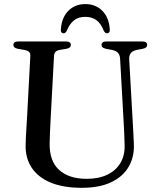

<svg xmlns="http://www.w3.org/2000/svg" viewBox="-20 -903 776 940"><path d="M586 -294.5 568 -615Q567 -633.5 558 -643.8Q549 -654 529 -658.5L499 -664Q486.5 -667 481.8 -671.5Q477 -676 477 -683.5Q477 -691 483 -695.5Q489 -700 499.5 -700H678Q689 -700 694.8 -695.5Q700.5 -691 700.5 -683.5Q700.5 -676 695.5 -671.2Q690.5 -666.5 678 -664L651 -659Q628 -654 619.8 -642.2Q611.5 -630.5 612.5 -613L630.5 -294.5Q632 -269.5 633.2 -245.2Q634.5 -221 635.5 -194.5Q637.5 -133.5 609.5 -85.8Q581.5 -38 524.2 -10.8Q467 16.5 380.5 16.5Q289 16.5 227.2 -9.5Q165.5 -35.5 134.8 -82.5Q104 -129.5 105.5 -192.5Q105.5 -206 106.5 -226.5Q107.5 -247 109 -271.5Q110.5 -296 112 -320.5L128.5 -629Q129.5 -642.5 121.8 -649.2Q114 -656 97 -659L67.5 -664Q45.5 -668.5 45.5 -683Q45.5 -691 51.2 -695.5Q57 -700 68 -700H304Q315 -700 321 -695.5Q327 -691 327 -683Q327 -676 322 -671.2Q317 -666.5 304.5 -664L274.5 -659Q259.5 -656.5 252.5 -650Q245.5 -643.5 244.5 -629.5L228 -322.5Q226 -286 224.8 -256.2Q223.5 -226.5 223 -202Q221.5 -114 269.8 -70.8Q318 -27.5 404 -27.5Q463 -27.5 505 -47.5Q547 -67.5 569.5 -105Q592 -142.5 590 -194Q589.5 -228 588.2 -251.5Q587 -275 586 -294.5ZM398 -820.5Q364.5 -820.5 342.8 -803.8Q321 -787 306.5 -751.5Q303 -745.5 299.5 -742.8Q296 -740 291.5 -740Q284.5 -740 280.8 -745Q277 -750 278 -759Q281.5 -816 314 -849.5Q346.5 -883 398 -883Q449 -883 481.5 -849.5Q514 -816 517.5 -759Q518.5 -750 514.5 -745Q510.5 -740 504 -740Q499.5 -740 495.8 -742.8Q492 -745.5 488.5 -751.5Q474.5 -788 452.2 -804.2Q430 -820.5 398 -820.5Z"/></svg>

Font: Fraunces 28pt
Style: Regular
Weight: 400
Version: Version 1.000;[b76b70a41]